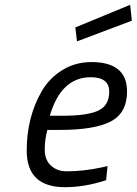

<svg xmlns="http://www.w3.org/2000/svg" viewBox="-20 -768 568 798"><path d="M256 -56Q327 -56 402 -72L427 -78L421 -19Q332 10 250 10Q91 10 91 -142Q91 -281 154 -390Q186 -444 239.5 -477Q293 -510 360 -510Q508 -510 508 -388Q508 -299 441 -263.5Q374 -228 228 -228H177Q166 -189 166 -146Q166 -103 192 -79.5Q218 -56 256 -56ZM242 -287Q344 -287 389 -308.5Q434 -330 434 -387Q434 -447 357 -447Q234 -447 187 -287ZM300 -596 293 -654 521 -748 528 -682Z"/></svg>

Font: TitilliumWebItalic
Style: Italic
Weight: 400
Italic angle: -13°
Version: Version 1.001;PS 57.000;hotconv 1.0.70;makeotf.lib2.5.55311